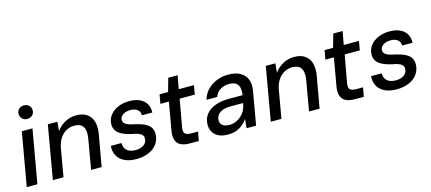

<svg xmlns="http://www.w3.org/2000/svg" viewBox="-55 -1226 3906 1741"><g transform="rotate(-15 1898.0 -355.5)"><path d="M32 0 120 -501H220L132 0ZM198 -596Q169 -596 151 -614Q133 -632 132 -660Q132 -687 151 -705Q170 -723 198 -723Q226 -723 245 -705.5Q264 -688 264 -660Q265 -632 245.5 -614Q226 -596 198 -596Z M277 0 364 -501H454L446 -415Q478 -460 526.5 -486.5Q575 -513 632 -513Q695 -513 733.5 -485.5Q772 -458 785.5 -409Q799 -360 787 -293L735 0H636L685 -283Q697 -352 674.5 -389.5Q652 -427 591 -427Q552 -427 517.5 -408.5Q483 -390 459 -355.5Q435 -321 424 -270L377 0Z M1060 12Q995 12 949.5 -10Q904 -32 882.5 -71.5Q861 -111 865 -164H965Q965 -138 975.5 -116.5Q986 -95 1010.5 -82Q1035 -69 1074 -69Q1107 -69 1130.5 -79Q1154 -89 1167.5 -106.5Q1181 -124 1181 -148Q1182 -170 1170 -183Q1158 -196 1135 -204.5Q1112 -213 1080 -218Q1049 -225 1020 -235Q991 -245 968 -260.5Q945 -276 932 -299Q919 -322 920 -353Q921 -399 948.5 -435Q976 -471 1023 -492Q1070 -513 1131 -513Q1214 -513 1262 -472.5Q1310 -432 1307 -359H1209Q1210 -393 1186 -412.5Q1162 -432 1119 -432Q1076 -432 1049 -413Q1022 -394 1021 -366Q1021 -347 1033 -334Q1045 -321 1068 -312.5Q1091 -304 1124 -298Q1158 -290 1187.5 -280Q1217 -270 1239.5 -254.5Q1262 -239 1274 -216Q1286 -193 1285 -160Q1283 -108 1254 -69Q1225 -30 1174.5 -9Q1124 12 1060 12Z M1565 0Q1511 0 1478 -17Q1445 -34 1434 -70Q1423 -106 1433 -161L1478 -416H1398L1413 -501H1493L1528 -626H1616L1593 -501H1736L1721 -416H1579L1533 -161Q1525 -117 1541 -101Q1557 -85 1597 -85H1663L1647 0Z M1921 12Q1865 12 1829.5 -6.5Q1794 -25 1777.5 -56.5Q1761 -88 1762 -125Q1763 -179 1793.5 -218Q1824 -257 1879.5 -278Q1935 -299 2008 -299H2138Q2145 -343 2137 -372Q2129 -401 2106 -415Q2083 -429 2045 -429Q2000 -429 1963.5 -407.5Q1927 -386 1912 -343H1811Q1826 -397 1863 -434.5Q1900 -472 1951 -492.5Q2002 -513 2059 -513Q2128 -513 2172 -488Q2216 -463 2233.5 -417.5Q2251 -372 2239 -309L2185 0H2096L2104 -85Q2090 -64 2071.5 -46.5Q2053 -29 2030.5 -15.5Q2008 -2 1981 5Q1954 12 1921 12ZM1954 -69Q1986 -69 2016 -82Q2046 -95 2069 -117Q2092 -139 2106 -167.5Q2120 -196 2123 -226V-229H2005Q1963 -229 1932.5 -217.5Q1902 -206 1886 -185.5Q1870 -165 1869 -137Q1868 -105 1890.5 -87Q1913 -69 1954 -69Z M2323 0 2410 -501H2500L2492 -415Q2524 -460 2572.5 -486.5Q2621 -513 2678 -513Q2741 -513 2779.5 -485.5Q2818 -458 2831.5 -409Q2845 -360 2833 -293L2781 0H2682L2731 -283Q2743 -352 2720.5 -389.5Q2698 -427 2637 -427Q2598 -427 2563.5 -408.5Q2529 -390 2505 -355.5Q2481 -321 2470 -270L2423 0Z M3114 0Q3060 0 3027 -17Q2994 -34 2983 -70Q2972 -106 2982 -161L3027 -416H2947L2962 -501H3042L3077 -626H3165L3142 -501H3285L3270 -416H3128L3082 -161Q3074 -117 3090 -101Q3106 -85 3146 -85H3212L3196 0Z M3503 12Q3438 12 3392.5 -10Q3347 -32 3325.5 -71.5Q3304 -111 3308 -164H3408Q3408 -138 3418.5 -116.5Q3429 -95 3453.5 -82Q3478 -69 3517 -69Q3550 -69 3573.5 -79Q3597 -89 3610.5 -106.5Q3624 -124 3624 -148Q3625 -170 3613 -183Q3601 -196 3578 -204.5Q3555 -213 3523 -218Q3492 -225 3463 -235Q3434 -245 3411 -260.5Q3388 -276 3375 -299Q3362 -322 3363 -353Q3364 -399 3391.5 -435Q3419 -471 3466 -492Q3513 -513 3574 -513Q3657 -513 3705 -472.5Q3753 -432 3750 -359H3652Q3653 -393 3629 -412.5Q3605 -432 3562 -432Q3519 -432 3492 -413Q3465 -394 3464 -366Q3464 -347 3476 -334Q3488 -321 3511 -312.5Q3534 -304 3567 -298Q3601 -290 3630.5 -280Q3660 -270 3682.5 -254.5Q3705 -239 3717 -216Q3729 -193 3728 -160Q3726 -108 3697 -69Q3668 -30 3617.5 -9Q3567 12 3503 12Z"/></g></svg>

Font: DM Sans 18pt Medium
Style: Italic
Weight: 500
Italic angle: -10°
Designer: Colophon Foundry, Jonny Pinhorn
Foundry: Colophon Foundry
Version: Version 4.004;gftools[0.9.30]